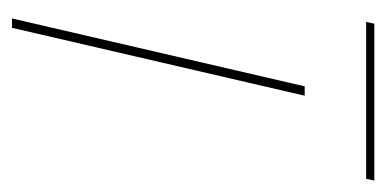

<svg xmlns="http://www.w3.org/2000/svg" viewBox="-186 -474 659 328"><g transform="rotate(90 144.0 -309.5)"><path d="M143 -500 27 0H11L127 -500ZM288 -619 285 -605H17L20 -619Z"/></g></svg>

Font: Prodigy Sans Thin
Style: Italic
Weight: 100
Italic angle: -13°
Designer: Wei Huang
Foundry: Wei Huang
Version: Version 1.003; ttfautohint (v1.8.3)